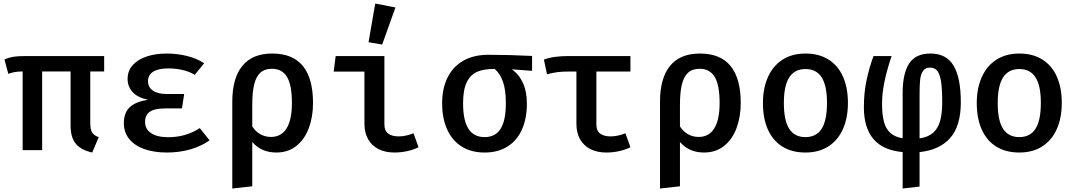

<svg xmlns="http://www.w3.org/2000/svg" viewBox="-20 -864 6194 1105"><path d="M579.5 -452.8H499.5V-156.4Q499.5 -119 510.3 -101.3Q521 -83.6 548.2 -74.9L510.8 13.8Q446.2 -0.5 416.2 -36.7Q386.2 -72.8 386.2 -142.1V-452.8H222.6V0H110.3V-452.8Q81.5 -452.3 65.9 -449.5Q50.3 -446.7 27.7 -439L5.6 -522.1Q29.7 -532.8 56.4 -537.2Q83.1 -541.5 131.3 -541.5H579.5Z M931.8 -240Q870.3 -240 842.6 -221Q814.9 -202.1 814.9 -162.1Q814.9 -121 849.7 -97.7Q884.6 -74.4 947.7 -74.4Q1050.3 -74.4 1129.7 -126.7L1186.2 -56.4Q1141.5 -24.1 1078.2 -5.1Q1014.9 13.8 939.5 13.8Q867.7 13.8 811.8 -5.6Q755.9 -25.1 724.4 -63.3Q692.8 -101.5 692.8 -154.9Q692.8 -215.4 727.2 -247.4Q761.5 -279.5 832.3 -289.7Q773.3 -302.1 743.8 -333.3Q714.4 -364.6 714.4 -410.3Q714.4 -456.4 743.8 -489.2Q773.3 -522.1 824.4 -539Q875.4 -555.9 939 -555.9Q998.5 -555.9 1055.4 -542.1Q1112.3 -528.2 1154.9 -500L1101 -433.3Q1069.7 -452.3 1030.5 -461.3Q991.3 -470.3 949.2 -470.3Q892.8 -470.3 862.3 -451.8Q831.8 -433.3 831.8 -396.4Q831.8 -362.6 859.7 -342.8Q887.7 -323.1 937.9 -323.1H1040L1027.2 -240Z M1781.5 -271.8Q1781.5 -191.8 1757.4 -126.9Q1733.3 -62.1 1685.6 -24.1Q1637.9 13.8 1570.3 13.8Q1484.1 13.8 1431.8 -46.7V208.2L1316.9 221V-279Q1316.9 -414.4 1374.9 -485.1Q1432.8 -555.9 1546.7 -555.9Q1665.6 -555.9 1723.6 -483.6Q1781.5 -411.3 1781.5 -271.8ZM1431.8 -260V-136.4Q1450.8 -106.7 1478.5 -91.3Q1506.2 -75.9 1539.5 -75.9Q1598.5 -75.9 1629.2 -125.1Q1660 -174.4 1660 -271.3Q1660 -374.4 1631.8 -421.3Q1603.6 -468.2 1544.6 -468.2Q1503.1 -468.2 1478.2 -445.4Q1453.3 -422.6 1442.6 -376.9Q1431.8 -331.3 1431.8 -260Z M2077.4 -451.8H1900.5L1911.8 -541.5H2192.3V-147.2Q2192.3 -111.8 2214.1 -95.4Q2235.9 -79 2274.4 -79Q2314.9 -79 2360 -96.9L2388.7 -16.9Q2365.6 -4.1 2327.7 4.9Q2289.7 13.8 2249.7 13.8Q2197.4 13.8 2158.5 -5.9Q2119.5 -25.6 2098.5 -63.1Q2077.4 -100.5 2077.4 -151.3ZM2101 -621 2139.5 -843.6 2255.9 -821 2179.5 -607.7Z M3042.1 -456.4 2925.1 -465.1Q2965.6 -437.9 2989 -387.9Q3012.3 -337.9 3012.3 -267.7Q3012.3 -181.5 2983.6 -117.9Q2954.9 -54.4 2900.3 -20.3Q2845.6 13.8 2769.2 13.8Q2692.3 13.8 2637.4 -20.5Q2582.6 -54.9 2553.6 -118.7Q2524.6 -182.6 2524.6 -269.7Q2524.6 -354.4 2555.4 -417.2Q2586.2 -480 2646.2 -514.4Q2706.2 -548.7 2790.8 -548.7Q2908.7 -548.7 3042.1 -542.1ZM2891.3 -270.3Q2891.3 -347.7 2874.4 -394.6Q2857.4 -441.5 2827.2 -467.2Q2766.7 -467.7 2727.4 -451.3Q2688.2 -434.9 2666.7 -391.5Q2645.1 -348.2 2645.1 -269.7Q2645.1 -170.3 2676.2 -122.6Q2707.2 -74.9 2769.2 -74.9Q2830.8 -74.9 2861 -122.6Q2891.3 -170.3 2891.3 -270.3Z M3608.2 -452.3H3412.3V-147.2Q3412.3 -111.8 3433.8 -95.4Q3455.4 -79 3493.3 -79Q3534.4 -79 3579.5 -96.9L3608.2 -16.9Q3585.1 -4.1 3547.2 4.9Q3509.2 13.8 3469.2 13.8Q3416.9 13.8 3377.9 -5.9Q3339 -25.6 3318.2 -62.8Q3297.4 -100 3297.4 -151.3V-452.3H3250.8Q3216.9 -452.3 3189.5 -449Q3162.1 -445.6 3128.2 -436.4L3110.3 -521Q3140.5 -532.3 3175.6 -536.9Q3210.8 -541.5 3256.4 -541.5H3608.2Z M4243.1 -271.8Q4243.1 -191.8 4219 -126.9Q4194.9 -62.1 4147.2 -24.1Q4099.5 13.8 4031.8 13.8Q3945.6 13.8 3893.3 -46.7V208.2L3778.5 221V-279Q3778.5 -414.4 3836.4 -485.1Q3894.4 -555.9 4008.2 -555.9Q4127.2 -555.9 4185.1 -483.6Q4243.1 -411.3 4243.1 -271.8ZM3893.3 -260V-136.4Q3912.3 -106.7 3940 -91.3Q3967.7 -75.9 4001 -75.9Q4060 -75.9 4090.8 -125.1Q4121.5 -174.4 4121.5 -271.3Q4121.5 -374.4 4093.3 -421.3Q4065.1 -468.2 4006.2 -468.2Q3964.6 -468.2 3939.7 -445.4Q3914.9 -422.6 3904.1 -376.9Q3893.3 -331.3 3893.3 -260Z M4860 -271.8Q4860 -185.6 4831.3 -121.3Q4802.6 -56.9 4747.7 -21.5Q4692.8 13.8 4615.4 13.8Q4537.4 13.8 4482.6 -20.5Q4427.7 -54.9 4399.2 -119Q4370.8 -183.1 4370.8 -270.8Q4370.8 -355.4 4399.5 -420Q4428.2 -484.6 4483.3 -520.3Q4538.5 -555.9 4615.9 -555.9Q4693.8 -555.9 4748.7 -521Q4803.6 -486.2 4831.8 -422.3Q4860 -358.5 4860 -271.8ZM4491.3 -270.8Q4491.3 -170.8 4522.1 -122.8Q4552.8 -74.9 4615.4 -74.9Q4677.9 -74.9 4708.7 -122.8Q4739.5 -170.8 4739.5 -271.8Q4739.5 -371.3 4708.7 -419Q4677.9 -466.7 4615.9 -466.7Q4553.3 -466.7 4522.3 -418.7Q4491.3 -370.8 4491.3 -270.8Z M5509.7 -275.4Q5509.7 -138.5 5448.2 -69.5Q5386.7 -0.5 5272.3 11.3V209.7L5174.9 221V11.3Q5060.5 0.5 5006.2 -64.6Q4951.8 -129.7 4951.8 -245.6Q4951.8 -330.3 4967.2 -402.6Q4982.6 -474.9 5007.2 -541.5H5111.3Q5083.1 -456.9 5069.7 -391.3Q5056.4 -325.6 5056.4 -267.2Q5056.4 -204.6 5067.2 -163.8Q5077.9 -123.1 5103.8 -99.2Q5129.7 -75.4 5174.9 -68.2V-328.7Q5174.9 -441 5212.3 -498.5Q5249.7 -555.9 5334.9 -555.9Q5426.2 -555.9 5467.9 -486.4Q5509.7 -416.9 5509.7 -275.4ZM5272.3 -317.9V-67.7Q5320.5 -74.4 5349 -98.7Q5377.4 -123.1 5390 -166.2Q5402.6 -209.2 5402.6 -275.4Q5402.6 -349.2 5396.4 -392.1Q5390.3 -434.9 5375.4 -454.9Q5360.5 -474.9 5333.3 -474.9Q5305.1 -474.9 5292.1 -455.6Q5279 -436.4 5275.6 -405.1Q5272.3 -373.8 5272.3 -317.9Z M6090.8 -271.8Q6090.8 -185.6 6062.1 -121.3Q6033.3 -56.9 5978.5 -21.5Q5923.6 13.8 5846.2 13.8Q5768.2 13.8 5713.3 -20.5Q5658.5 -54.9 5630 -119Q5601.5 -183.1 5601.5 -270.8Q5601.5 -355.4 5630.3 -420Q5659 -484.6 5714.1 -520.3Q5769.2 -555.9 5846.7 -555.9Q5924.6 -555.9 5979.5 -521Q6034.4 -486.2 6062.6 -422.3Q6090.8 -358.5 6090.8 -271.8ZM5722.1 -270.8Q5722.1 -170.8 5752.8 -122.8Q5783.6 -74.9 5846.2 -74.9Q5908.7 -74.9 5939.5 -122.8Q5970.3 -170.8 5970.3 -271.8Q5970.3 -371.3 5939.5 -419Q5908.7 -466.7 5846.7 -466.7Q5784.1 -466.7 5753.1 -418.7Q5722.1 -370.8 5722.1 -270.8Z"/></svg>

Font: Fira Code Fixed Medium
Style: Regular
Weight: 500
Monospace: yes
Designer: Carrois Corporate, Edenspiekermann AG, Nikita Prokopov
Foundry: Carrois Corporate, Edenspiekermann AG, Nikita Prokopov
Version: Version 5.002